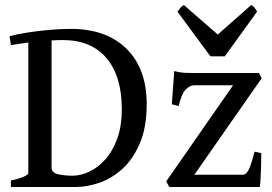

<svg xmlns="http://www.w3.org/2000/svg" viewBox="-20 -745 1085 765"><path d="M23.4 0V-25.9Q56.2 -32.7 74.5 -41Q92.8 -49.3 92.8 -55.7V-575.7Q55.2 -570.3 23.4 -565.4L18.1 -600.6Q47.9 -608.9 90.1 -615.5Q132.3 -622.1 177.7 -626Q223.1 -629.9 262.7 -629.9Q403.3 -629.9 483.9 -550.8Q564.5 -471.7 564.5 -330.1Q564.5 -238.8 537.8 -175.5Q511.2 -112.3 469 -73.5Q426.8 -34.7 377.4 -17.3Q328.1 0 282.7 0H250.5Q212.4 0 182.4 0Q152.3 0 119.4 0Q86.4 0 40 0ZM269.5 -44.9Q301.3 -44.9 335.4 -60.8Q369.6 -76.7 399.2 -109.4Q428.7 -142.1 447 -192.1Q465.3 -242.2 465.3 -311Q465.3 -440.9 404.5 -513.2Q343.8 -585.4 230 -585.4Q208.5 -585.4 185.5 -584V-77.6Q185.5 -56.2 212.2 -50.5Q238.8 -44.9 269.5 -44.9ZM1021 -134.8Q1021 -114.3 1020.3 -86.9Q1019.5 -59.6 1018.3 -35.6Q1017.1 -11.7 1015.1 0H654.8L642.1 -22L908.7 -405.3H753.9Q736.3 -405.3 719.5 -387.7Q702.6 -370.1 691.9 -322.3L664.6 -329.6L674.3 -461.9Q695.8 -456.1 712.4 -455.1Q729 -454.1 760.3 -454.1H1011.7L1022.5 -433.1L754.4 -48.8H947.8Q961.9 -48.8 972.2 -71.3Q982.4 -93.8 994.1 -140.6ZM875.5 -520.5H818.4L687 -698.7Q693.8 -708 699.2 -714.4Q704.6 -720.7 712.4 -725.1L847.7 -607.4L981 -725.1Q989.7 -720.7 994.1 -714.4Q998.5 -708 1004.4 -698.7Z"/></svg>

Font: Gentium Book Plus
Style: Regular
Weight: 400
Designer: Victor Gaultney, Annie Olsen, Iska Routamaa, Becca Hirsbrunner
Foundry: SIL International
Version: Version 6.101